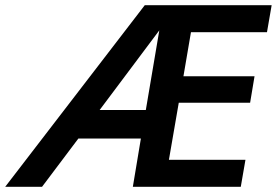

<svg xmlns="http://www.w3.org/2000/svg" viewBox="-40 -720 1067 740"><path d="M574 -603 522 -296H344ZM649 -324H924L941 -426H667L696 -596H989L1007 -700H714H518L-20 0H122L262 -186H503L472 0H530H594H888L906 -104H611Z"/></svg>

Font: Jost* 500 Medium Italic
Style: Italic
Weight: 500
Italic angle: -10°
Version: Version 3.200; ttfautohint (v0.97) -l 8 -r 50 -G 200 -x 14 -